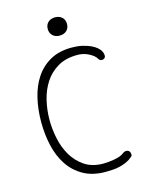

<svg xmlns="http://www.w3.org/2000/svg" viewBox="-137 -1021 873 1117"><g transform="rotate(-15 300.0 -462.5)"><path d="M70 -367Q70 -443 86 -510.5Q102 -578 136 -629Q170 -680 223.5 -710Q277 -740 353 -740Q388 -740 416.5 -733.5Q445 -727 466.5 -717Q488 -707 502 -694.5Q516 -682 522 -669Q528 -657 527.5 -644.5Q527 -632 516 -627Q508 -623 499 -625.5Q490 -628 484 -639Q475 -656 443.5 -673Q412 -690 374 -690Q304 -690 255.5 -661.5Q207 -633 177 -586.5Q147 -540 133.5 -482.5Q120 -425 120 -366Q120 -311 132 -253.5Q144 -196 172 -148.5Q200 -101 245.5 -70.5Q291 -40 358 -40Q370 -40 387 -41.5Q404 -43 421 -46Q438 -49 454 -54Q470 -59 480 -67Q494 -78 505.5 -77Q517 -76 523 -68Q528 -61 528.5 -51Q529 -41 522 -36Q505 -21 485 -12Q465 -3 444 2Q423 7 401 8.5Q379 10 358 10Q280 10 225 -21Q170 -52 135.5 -104Q101 -156 85.5 -224Q70 -292 70 -367ZM305 -825Q279 -825 263 -840Q247 -855 247 -880Q247 -905 263 -920Q279 -935 305 -935Q331 -935 347 -920Q363 -905 363 -880Q363 -855 347 -840Q331 -825 305 -825Z"/></g></svg>

Font: Maple Mono NL Thin
Style: Regular
Weight: 250
Monospace: yes
Designer: subframe7536
Version: Version 7.000